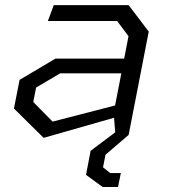

<svg xmlns="http://www.w3.org/2000/svg" viewBox="-20 -527 660 750"><path d="M150.5 11.5 425.5 -67 430 -10 334 62 316 156 381 203.5H441L452 149H410.5L382.5 126.5L392 77.5L482.5 0L561 -403.5L482.5 -507H190L167 -445H437.5L482 -385.5L465 -298H196.5L56.5 -215L34.5 -103ZM110 -128.5 121 -185 215 -240.5H454L429.5 -115L185.5 -52Z"/></svg>

Font: Monaspace Krypton Light
Style: Italic
Weight: 300
Italic angle: -11°
Designer: Riley Cran & the Lettermatic Team
Foundry: Lettermatic
Version: Version 1.101 (Monaspace Krypton)